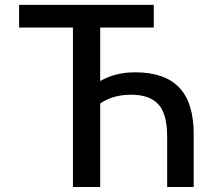

<svg xmlns="http://www.w3.org/2000/svg" viewBox="-20 -750 868 770"><path d="M56.6 -639.6V-730.5H596.7V-639.6H381.8V-424.8Q441.4 -460 522.5 -460Q640.6 -460 698.7 -398.9Q756.8 -337.9 756.8 -211.9V0H650.4V-202.1Q650.4 -293 615.2 -331.5Q580.1 -370.1 506.3 -370.1Q432.6 -370.1 381.8 -335V0H272.5V-639.6Z"/></svg>

Font: GenEi M Gothic v2 Medium
Style: Regular
Weight: 500
Version: Version 2.0